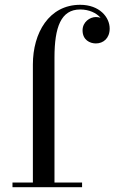

<svg xmlns="http://www.w3.org/2000/svg" viewBox="-20 -780 477 800"><path d="M32 -19.5V0H322V-19.5H207V-540C207 -667 234 -740.5 314 -740.5C351.5 -740.5 381.5 -726 399 -706C392.5 -708 386 -709 379.5 -709C354.5 -709 324 -688.5 324 -653.5C324 -613.5 354.5 -599 379.5 -599C410 -599 437 -620 437 -661C437 -708 395 -760 314 -760C184 -760 117 -642.5 117 -511.5V-19.5Z"/></svg>

Font: Bodoni* 11
Style: Regular
Weight: 400
Version: Version 2.3